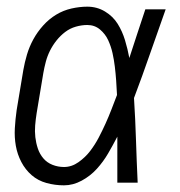

<svg xmlns="http://www.w3.org/2000/svg" viewBox="-20 -548 540 576"><path d="M172 8Q145 8 119.5 1Q94 -6 75 -22.5Q56 -39 44 -62Q32 -85 27.5 -110.5Q23 -136 24.5 -163Q26 -190 30 -218L50 -338Q54 -361 61 -384.5Q68 -408 80 -430Q92 -452 109.5 -471.5Q127 -491 148.5 -504Q170 -517 194.5 -522.5Q219 -528 242 -528Q271 -528 295 -513.5Q319 -499 333 -476.5Q347 -454 355 -427.5Q363 -401 368 -374Q380 -411 392 -447.5Q404 -484 416 -520H477Q453 -453 430 -386.5Q407 -320 382 -254Q386 -191 388 -127Q390 -63 393 0H332Q332 -34 332 -68.5Q332 -103 332 -138Q319 -113 304.5 -88Q290 -63 270.5 -41.5Q251 -20 225 -6Q199 8 172 8ZM172 -47Q195 -47 215.5 -61.5Q236 -76 250.5 -95Q265 -114 276 -135Q287 -156 296.5 -177Q306 -198 314.5 -220Q323 -242 331 -263Q330 -285 328.5 -306Q327 -327 324.5 -348Q322 -369 317.5 -389Q313 -409 304.5 -427.5Q296 -446 280 -459.5Q264 -473 242 -473Q225 -473 207.5 -468Q190 -463 175.5 -452Q161 -441 149.5 -426.5Q138 -412 130 -396Q122 -380 117.5 -363Q113 -346 110 -329L90 -209Q87 -190 85.5 -172Q84 -154 86 -136.5Q88 -119 93.5 -102.5Q99 -86 110 -73Q121 -60 137.5 -53.5Q154 -47 172 -47Z"/></svg>

Font: Iosevka SS04 Light
Style: Italic
Weight: 300
Italic angle: -9°
Monospace: yes
Designer: Belleve Invis
Foundry: Belleve Invis
Version: Version 19.0.0; ttfautohint (v1.8.4)